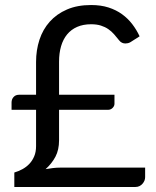

<svg xmlns="http://www.w3.org/2000/svg" viewBox="-20 -744 620 764"><path d="M26 -336Q26 -349 34 -358Q42 -367 56.5 -367H123.5V-497.5Q123.5 -544.5 137 -585.8Q150.5 -627 178 -657.8Q205.5 -688.5 246.5 -706.2Q287.5 -724 342.5 -724Q381.5 -724 411.8 -714.2Q442 -704.5 465.5 -687.5Q489 -670.5 506.2 -648Q523.5 -625.5 535.5 -599.5L499.5 -576.5Q494.5 -573.5 489.2 -572.2Q484 -571 479 -571Q472 -571 465.8 -573.8Q459.5 -576.5 454 -583.5Q444 -596 433.8 -607.8Q423.5 -619.5 410.8 -628.2Q398 -637 381.5 -642.2Q365 -647.5 342.5 -647.5Q311 -647.5 287 -637Q263 -626.5 247 -607Q231 -587.5 223 -560Q215 -532.5 215 -498.5V-367H435.5V-331Q435.5 -322 428 -314.5Q420.5 -307 409.5 -307H215V-185.5Q215 -148 200.8 -120.8Q186.5 -93.5 161.5 -71Q176 -73.5 190.2 -75.2Q204.5 -77 219.5 -77H557.5V-39Q557.5 -32 554.8 -25.2Q552 -18.5 547 -12.8Q542 -7 535 -3.5Q528 0 519 0H37V-57.5Q54 -62.5 69.5 -71Q85 -79.5 97 -92.2Q109 -105 116.2 -122.2Q123.5 -139.5 123.5 -162.5V-307H26Z"/></svg>

Font: Lato TR
Style: Regular
Weight: 400
Designer: Lukasz Dziedzic
Foundry: tyPoland Lukasz Dziedzic
Version: Version 1.104 2013